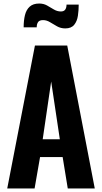

<svg xmlns="http://www.w3.org/2000/svg" viewBox="-20 -1068 578 1088"><path d="M21 0 178 -810H361L517 0H364L335 -178H207L176 0ZM222 -279H319L270 -606ZM350 -907Q324 -907 303 -919Q282 -931 263 -942.5Q244 -954 224 -954Q203 -954 195.5 -942.5Q188 -931 188 -913H114Q114 -952 121.5 -982.5Q129 -1013 148.5 -1030.5Q168 -1048 202 -1048Q227 -1048 246.5 -1037Q266 -1026 285 -1014.5Q304 -1003 325 -1003Q342 -1003 349.5 -1013.5Q357 -1024 357 -1042H426Q426 -1010 421.5 -979Q417 -948 400.5 -927.5Q384 -907 350 -907Z"/></svg>

Font: Oswald SemiBold
Style: Regular
Weight: 600
Designer: Vernon Adams
Foundry: Vernon Adams
Version: Version 4.100; ttfautohint (v1.8.1.43-b0c9)